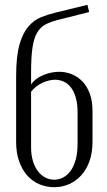

<svg xmlns="http://www.w3.org/2000/svg" viewBox="-20 -770 444 797"><path d="M47 -181V-454Q47 -535 60.5 -583.5Q74 -632 97.5 -659.5Q121 -687 151.5 -699Q182 -711 216 -719L343 -750L350 -720L223 -688Q190 -680 168 -668Q146 -656 133 -632.5Q120 -609 114.5 -570Q109 -531 109 -468V-420Q127 -445 160 -458.5Q193 -472 226 -472Q254 -472 279 -461.5Q304 -451 323 -431Q342 -411 353 -380.5Q364 -350 364 -310V-182Q364 -136 351.5 -101Q339 -66 317 -42Q295 -18 266.5 -5.5Q238 7 205 7Q173 7 144 -5Q115 -17 93.5 -41Q72 -65 59.5 -100Q47 -135 47 -181ZM109 -389V-159Q109 -126 117 -100.5Q125 -75 138.5 -58Q152 -41 169 -32.5Q186 -24 205 -24Q224 -24 241.5 -33Q259 -42 272.5 -60Q286 -78 294 -106.5Q302 -135 302 -174V-303Q302 -339 294.5 -365Q287 -391 274 -407.5Q261 -424 244 -431.5Q227 -439 209 -439Q183 -439 154.5 -425.5Q126 -412 109 -389Z"/></svg>

Font: Moniqa Paragraph
Style: Regular
Weight: 400
Designer: Rajesh Rajput
Foundry: Rajesh Rajput
Version: Version 1.000